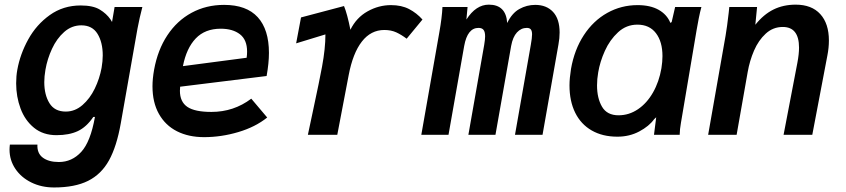

<svg xmlns="http://www.w3.org/2000/svg" viewBox="-20 -580 3640 826"><path d="M21 63.5Q21 53.5 22.5 42H141Q139 79.5 164.2 98.2Q189.5 117 233 117Q289.5 117 329.5 73.5Q369.5 30 388.5 -77H381.5Q352 -33.5 314.8 -16Q277.5 1.5 223 1.5Q165.5 1.5 126.5 -30.2Q87.5 -62 68.5 -113Q49.5 -164 49.5 -221.5Q49.5 -253 54.5 -280Q66.5 -347 101.5 -410.5Q136.5 -474 194.2 -515.2Q252 -556.5 327 -556.5Q380 -556.5 409 -539Q438 -521.5 455 -497Q459 -491 462 -485.5L473 -550H592.5Q580 -502.5 571.5 -457L499.5 -49Q482 50 449 109.8Q416 169.5 359 198Q302 226.5 212.5 226.5Q158.5 226.5 114.8 205Q71 183.5 46 146.2Q21 109 21 63.5ZM417 -288Q422 -317 422 -341.5Q422 -398 399.5 -434.5Q377 -471 330 -471Q288.5 -471 256.2 -442.5Q224 -414 203.8 -370.2Q183.5 -326.5 175.5 -280Q170.5 -251 170.5 -227Q170.5 -172 192.8 -136Q215 -100 263 -100Q302.5 -100 334.8 -128Q367 -156 387.8 -199Q408.5 -242 417 -288Z M636 -209Q636 -241 643 -280.5Q658.5 -365.5 700 -428.2Q741.5 -491 804.2 -525Q867 -559 944 -559Q1040.5 -559 1088.8 -506Q1137 -453 1137 -352.5Q1137 -308.5 1127 -253L755 -207Q754 -195 754 -189.5Q754 -142 786 -120.2Q818 -98.5 889.5 -98.5Q985.5 -98.5 1061 -155.5L1129.5 -74.5Q1078.5 -33.5 1005.2 -11.8Q932 10 858 10Q791.5 10 741.5 -15.2Q691.5 -40.5 663.8 -89.8Q636 -139 636 -209ZM1043 -358Q1043 -409 1012 -432.8Q981 -456.5 929.5 -456.5Q862 -456.5 822 -414.5Q782 -372.5 767 -295.5L1041 -331.5Q1043 -344 1043 -358Z M1326.5 -103.5Q1355 -236 1365.5 -293.5Q1380 -371.5 1380 -432L1254 -393.5L1275 -505L1460 -554Q1474 -520 1487.5 -452Q1513 -504 1561 -531Q1609 -558 1662 -558Q1707.5 -558 1740 -541Q1772.5 -524 1797.5 -496L1729.5 -413.5Q1707 -430.5 1684.8 -440.8Q1662.5 -451 1633.5 -451Q1575.5 -451 1536.8 -401.2Q1498 -351.5 1480 -256.5L1431 0H1304.5Q1315.5 -52 1326.5 -103.5Z M1883.5 -550H1991.5L1986.5 -496Q2027.5 -560 2083 -560Q2157 -560 2162 -481Q2182.5 -523.5 2214.2 -541.2Q2246 -559 2282.5 -559Q2331 -559 2359.2 -528.8Q2387.5 -498.5 2387.5 -440Q2387.5 -415.5 2382.5 -388.5L2314 0H2195.5L2263.5 -386.5Q2269 -417 2269 -432Q2269 -446.5 2263.8 -453.2Q2258.5 -460 2246.5 -460Q2222 -460 2204 -440.5Q2186 -421 2179 -382.5L2111.5 0H1995L2063 -386.5Q2067 -410.5 2067 -423.5Q2067 -443 2060.2 -451.5Q2053.5 -460 2038.5 -460Q1991 -460 1977 -382.5L1909.5 0H1792.5L1870 -440.5Q1881.5 -505 1883.5 -550Z M2430 -212.5Q2430 -243 2436.5 -283.5Q2451 -366.5 2491.8 -428.8Q2532.5 -491 2592.5 -524.5Q2652.5 -558 2723 -558Q2777.5 -558 2813.5 -537.8Q2849.5 -517.5 2864 -481.5L2869.5 -485L2884.5 -550H2997.5Q2991.5 -528 2986.2 -501.5Q2981 -475 2977 -451.5L2912 -66.5L2909.5 -52Q2904.5 -24 2904 0H2793.5Q2798.5 -43 2801.5 -63L2803 -75.5L2794 -67Q2772.5 -37 2730.2 -14.5Q2688 8 2636 8Q2572 8 2525.5 -18.8Q2479 -45.5 2454.5 -95.2Q2430 -145 2430 -212.5ZM2825.5 -286.5Q2830 -314.5 2830 -338.5Q2830 -400.5 2802 -437.2Q2774 -474 2722 -474Q2674.5 -474 2639 -441.2Q2603.5 -408.5 2582.2 -361.2Q2561 -314 2553.5 -268.5Q2548.5 -240 2548.5 -212.5Q2548.5 -157.5 2570 -120.8Q2591.5 -84 2641 -84Q2686 -84 2724.5 -110Q2763 -136 2789.2 -182Q2815.5 -228 2825.5 -286.5Z M3115 -525.5Q3115.5 -532.5 3117.5 -550H3237L3229.5 -473.5Q3265 -518 3307.5 -539Q3350 -560 3403 -560Q3472 -560 3509 -519.2Q3546 -478.5 3546 -405.5Q3546 -374.5 3539.5 -341.5L3474.5 0H3351L3410.5 -310.5Q3417.5 -347.5 3417.5 -375Q3417.5 -464 3347.5 -464Q3305.5 -464 3274.2 -435.2Q3243 -406.5 3224 -362.5Q3205 -318.5 3196.5 -269.5L3149 0H3026.5L3101.5 -426.5Q3108 -464.5 3115 -525.5Z"/></svg>

Font: JuliaMono
Style: Bold Italic
Weight: 700
Italic angle: -9°
Monospace: yes
Designer: cormullion
Foundry: corm
Version: Version 0.057; ttfautohint (v1.8.4)